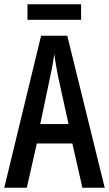

<svg xmlns="http://www.w3.org/2000/svg" viewBox="-20 -882 512 902"><path d="M367 0 320 -208H153L106 0H0L173 -714H296L472 0ZM253 -522Q247 -553 242.5 -578.5Q238 -604 235 -628Q232 -605 227 -577Q222 -549 216 -523L169 -299H302ZM361 -862V-789H109V-862Z"/></svg>

Font: Noto Sans Gujarati UI ExtraCondensed Medium
Style: Regular
Weight: 500
Width: 2
Designer: Jelle Bosma - Monotype Design Team, Universal Thirst
Foundry: Monotype Imaging Inc.
Version: Version 2.106; ttfautohint (v1.8.4.7-5d5b)